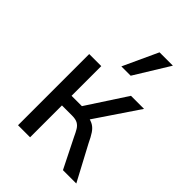

<svg xmlns="http://www.w3.org/2000/svg" viewBox="-218 -847 946 946"><g transform="rotate(45 255.5 -373.5)"><path d="M85 0V-496H169V-289H241L376 -496H467L305 -256L294 -275Q322 -270 338 -260.5Q354 -251 366.5 -232.5Q379 -214 394 -182L491 0H398L321 -154Q311 -176 302 -191Q293 -206 279 -214Q265 -222 239 -222H169V0ZM240 -565 324 -747H417L305 -565Z"/></g></svg>

Font: Nunito Sans 7pt Condensed
Style: Regular
Weight: 400
Width: 3
Designer: Vernon Adams
Foundry: Vernon Adams
Version: Version 3.101;gftools[0.9.27]